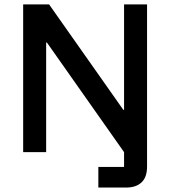

<svg xmlns="http://www.w3.org/2000/svg" viewBox="-20 -695 778 877"><path d="M429.2 161.7V67.5H546.7V0L194.2 -500.8H190.8V0H85.8V-675H204.2L543.3 -193.3H546.7V-675H651.7V65.8Q651.7 114.2 626.7 137.9Q601.7 161.7 555.8 161.7Z"/></svg>

Font: Funnel Sans Medium
Style: Regular
Weight: 500
Version: Version 1.000; Beta; Release 5; Build 24; ttfautohint (v1.8.